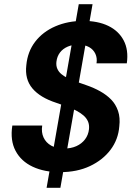

<svg xmlns="http://www.w3.org/2000/svg" viewBox="-20 -812 649 919"><path d="M203 87 357 -792H423L269 87ZM268 12Q192 12 136.5 -14Q81 -40 54.5 -90Q28 -140 39 -211H182Q177 -179 188.5 -154Q200 -129 225 -115Q250 -101 286 -101Q320 -101 345.5 -112.5Q371 -124 387 -145Q403 -166 406 -194Q408 -215 401 -231Q394 -247 379.5 -259.5Q365 -272 345 -282.5Q325 -293 300 -302Q275 -311 249 -320Q172 -345 135 -389Q98 -433 106 -500Q112 -565 148.5 -612.5Q185 -660 245 -686Q305 -712 379 -712Q449 -712 498.5 -688Q548 -664 572 -618.5Q596 -573 587 -509H442Q446 -534 436.5 -554.5Q427 -575 406.5 -586.5Q386 -598 356 -598Q328 -599 304.5 -589Q281 -579 267 -560.5Q253 -542 250 -516Q248 -497 254.5 -482.5Q261 -468 273.5 -457.5Q286 -447 304.5 -438Q323 -429 345.5 -421Q368 -413 394 -404Q429 -392 459.5 -375Q490 -358 512 -335.5Q534 -313 545 -281Q556 -249 551 -207Q546 -144 509 -95Q472 -46 410.5 -17Q349 12 268 12Z"/></svg>

Font: DM Sans 12pt
Style: Bold Italic
Weight: 700
Italic angle: -10°
Version: Version 4.004;gftools[0.9.30]